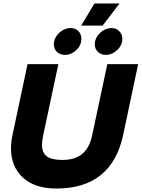

<svg xmlns="http://www.w3.org/2000/svg" viewBox="-20 -1067 813 1102"><path d="M522 -1047H666L569 -920H446ZM289 -813Q289 -837 303 -858.5Q317 -880 339.5 -893Q362 -906 385 -906Q413 -906 430 -888.5Q447 -871 447 -844Q447 -807 418 -779.5Q389 -752 353 -752Q325 -752 307 -769Q289 -786 289 -813ZM524 -813Q524 -837 538 -858.5Q552 -880 574.5 -893Q597 -906 620 -906Q647 -906 664.5 -888Q682 -870 682 -844Q682 -807 652.5 -779.5Q623 -752 588 -752Q560 -752 542 -769Q524 -786 524 -813ZM43 -216Q43 -253 52 -293L138 -699H315L228 -291Q221 -254 221 -235Q221 -191 248 -170Q275 -149 339 -149Q411 -149 452.5 -184Q494 -219 509 -291L596 -699H773L687 -293Q621 15 304 15Q179 15 111 -48Q43 -111 43 -216Z"/></svg>

Font: Prompt Bold
Style: Bold Italic
Weight: 700
Italic angle: -12°
Designer: Katatrad Team
Foundry: CadsonDemak
Version: Version 1.000